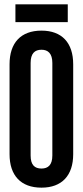

<svg xmlns="http://www.w3.org/2000/svg" viewBox="-20 -854 382 884"><path d="M51 -752H292V-834H51ZM171 -713C76 -713 24 -657 24 -558V-144C24 -46 76 10 171 10C265 10 317 -46 317 -144V-558C317 -657 265 -713 171 -713ZM221 -138C221 -94 201 -78 171 -78C140 -78 121 -94 121 -138V-564C121 -608 140 -625 171 -625C201 -625 221 -608 221 -564Z"/></svg>

Font: Modon Arabic
Style: Bold
Weight: 700
Designer: Ahmedzaza
Foundry: Ahmedzaza
Version: Version 2.010